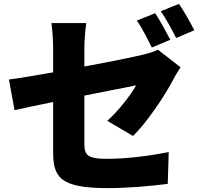

<svg xmlns="http://www.w3.org/2000/svg" viewBox="-20 -898 1040 990"><path d="M780 -830 686 -792C713 -753 742 -694 763 -653L858 -693C840 -728 805 -793 780 -830ZM903 -878 809 -840C836 -802 868 -743 888 -702L982 -742C965 -776 929 -840 903 -878ZM911 -551 794 -642C772 -630 745 -623 713 -615C667 -604 545 -579 415 -555V-651C415 -688 420 -748 425 -779H245C250 -748 254 -687 254 -651V-525C159 -508 74 -494 26 -488L55 -330C98 -340 171 -355 254 -372V-116C254 14 286 72 537 72C635 72 766 61 845 50L850 -114C751 -94 631 -79 532 -79C428 -79 415 -100 415 -159V-405L682 -458C655 -410 594 -329 533 -275L666 -197C733 -261 831 -405 874 -489C884 -509 901 -535 911 -551Z"/></svg>

Font: Noto Sans TC Black
Style: Regular
Weight: 900
Designer: Ryoko NISHIZUKA 西塚涼子 (kana, bopomofo & ideographs); Paul D. Hunt (Latin, Greek & Cyrillic); Sandoll Communications 산돌커뮤니
Foundry: Adobe
Version: Version 2.004;hotconv 1.0.118;makeotfexe 2.5.65603